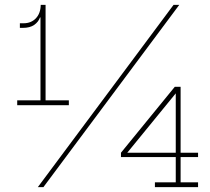

<svg xmlns="http://www.w3.org/2000/svg" viewBox="-20 -772 867 792"><path d="M153 -752H168V-358H264V-338H51V-358H147V-731ZM62 -676H77Q108.5 -676 128 -696.5Q147.5 -717 148 -752H156L152 -700H145Q138.5 -681.5 121 -669.2Q103.5 -657 74 -657H62ZM136 0 696 -752H719.5L159 0ZM725 -414V-20H797V0H619V-20H705V-403L701 -414ZM797 -142V-124H479V-142ZM701 -414 719 -404 496 -131 479 -142Z"/></svg>

Font: Hepta Slab ExtraLight
Style: Regular
Weight: 200
Designer: Michael LaGattuta
Foundry: Michael LaGattuta
Version: Version 1.100